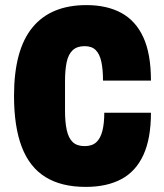

<svg xmlns="http://www.w3.org/2000/svg" viewBox="-20 -721 644 753"><path d="M316 12Q221 12 158.5 -26.5Q96 -65 65.5 -144.5Q35 -224 35 -345Q35 -525 107 -613Q179 -701 319 -701Q399 -701 455.5 -670.5Q512 -640 542 -575Q572 -510 572 -405H384Q384 -448 377.5 -478.5Q371 -509 355.5 -524.5Q340 -540 312 -540Q282 -540 265 -524Q248 -508 241.5 -477.5Q235 -447 235 -402V-286Q235 -241 242 -210Q249 -179 265.5 -163.5Q282 -148 312 -148Q341 -148 357.5 -163Q374 -178 381.5 -207.5Q389 -237 389 -279H572Q572 -178 542.5 -113.5Q513 -49 456 -18.5Q399 12 316 12Z"/></svg>

Font: Archivo Condensed Black
Style: Regular
Weight: 900
Width: 3
Designer: Hector Gatti
Foundry: Omnibus-Type
Version: Version 2.001